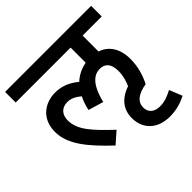

<svg xmlns="http://www.w3.org/2000/svg" viewBox="-189 -780 1051 1051"><g transform="rotate(-45 336.0 -255.0)"><path d="M389 -30C389 55 448 112 543 112C598 112 638 97 672 80L642 5C603 25 579 34 543 34C507 34 474 16 474 -27C474 -69 507 -97 574 -108C597 -153 613 -205 613 -264C613 -351 572 -399 518 -417V-540H666V-622H0V-540H425V-423C387 -416 354 -400 326 -374C284 -408 244 -426 189 -426C118 -426 38 -381 38 -274C38 -175 113 -88 220 13L285 -44C184 -139 132 -197 132 -269C132 -312 156 -342 201 -342C232 -342 256 -328 280 -308C268 -285 259 -259 253 -229L341 -203C369 -321 417 -345 456 -345C494 -345 520 -322 520 -264C520 -228 511 -197 498 -168C425 -143 389 -95 389 -30Z"/></g></svg>

Font: Noto Sans SemiCondensed Medium
Style: Regular
Weight: 500
Width: 4
Designer: Monotype Design Team
Foundry: Monotype Imaging Inc.
Version: Version 2.013